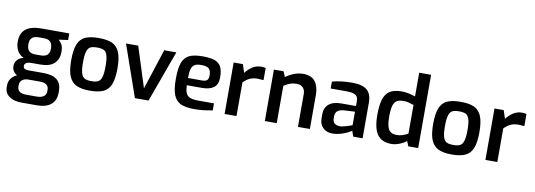

<svg xmlns="http://www.w3.org/2000/svg" viewBox="-70 -1242 5485 1969"><g transform="rotate(10 2672.0 -258.0)"><path d="M560 -468 465 -455Q487 -435 500.5 -409Q514 -383 514 -334Q514 -261 468 -216Q422 -171 322 -171H231Q159 -171 159 -127Q159 -108 173.5 -99.5Q188 -91 209 -91H368Q463 -91 510.5 -53.5Q558 -16 558 65V82Q558 161 507.5 204Q457 247 357 247H200Q121 247 72.5 213Q24 179 24 117V98Q24 57 46.5 26.5Q69 -4 107 -21Q81 -35 67.5 -57.5Q54 -80 54 -107Q54 -146 77.5 -172.5Q101 -199 143 -208Q95 -231 74.5 -271.5Q54 -312 54 -362Q54 -452 108.5 -494.5Q163 -537 271 -537H560ZM402 -350Q402 -400 379.5 -421.5Q357 -443 314 -443H258Q212 -443 189 -422.5Q166 -402 166 -355Q166 -308 187.5 -286Q209 -264 251 -264H309Q361 -264 381.5 -287Q402 -310 402 -350ZM230 2Q191 2 166 20.5Q141 39 141 74V90Q141 125 165 142Q189 159 233 159H342Q389 159 415 141Q441 123 441 88V71Q441 2 349 2Z M627 -269Q627 -379 651.5 -438Q676 -497 727.5 -520Q779 -543 867 -543Q956 -543 1007.5 -519.5Q1059 -496 1084 -436.5Q1109 -377 1109 -269Q1109 -161 1085 -102Q1061 -43 1009 -19Q957 5 867 5Q780 5 728 -20Q676 -45 651.5 -104Q627 -163 627 -269ZM985 -270Q985 -346 973 -383.5Q961 -421 936.5 -432.5Q912 -444 867 -444Q823 -444 798.5 -432.5Q774 -421 762 -383.5Q750 -346 750 -270Q750 -193 762 -155.5Q774 -118 798.5 -106Q823 -94 867 -94Q912 -94 936.5 -106Q961 -118 973 -155.5Q985 -193 985 -270Z M1151 -536H1278L1412 -115L1549 -536H1675L1480 0H1338Z M1717 -268Q1717 -377 1738.5 -436Q1760 -495 1809.5 -519Q1859 -543 1949 -543Q2028 -543 2074 -527Q2120 -511 2141 -471.5Q2162 -432 2162 -361Q2162 -287 2119.5 -255Q2077 -223 1996 -223H1839Q1841 -171 1853 -142.5Q1865 -114 1895.5 -101Q1926 -88 1984 -88H2146V-15Q2092 -5 2049.5 0Q2007 5 1952 5Q1863 5 1812.5 -19.5Q1762 -44 1739.5 -102.5Q1717 -161 1717 -268ZM1984 -298Q2020 -298 2036 -312Q2052 -326 2052 -361Q2052 -413 2029 -433Q2006 -453 1949 -453Q1906 -453 1882.5 -439.5Q1859 -426 1848.5 -393Q1838 -360 1838 -298Z M2272 -536H2368L2396 -450Q2431 -494 2470.5 -518.5Q2510 -543 2560 -543Q2584 -543 2605 -537V-411Q2567 -415 2544 -415Q2497 -415 2463 -399.5Q2429 -384 2396 -350V0H2272Z M2691 -536H2792L2815 -480Q2852 -508 2899.5 -526.5Q2947 -545 2994 -545Q3082 -545 3121 -493.5Q3160 -442 3160 -357V0H3036V-342Q3036 -385 3012 -409Q2988 -433 2947 -433Q2910 -433 2879 -422Q2848 -411 2815 -389V0H2691Z M3259 -129V-174Q3259 -238 3302.5 -276Q3346 -314 3432 -314H3585V-361Q3585 -391 3575 -409Q3565 -427 3538 -436.5Q3511 -446 3460 -446H3298V-518Q3389 -543 3508 -543Q3610 -543 3659.5 -503Q3709 -463 3709 -369V0H3612L3591 -58Q3581 -49 3550 -33.5Q3519 -18 3477.5 -6Q3436 6 3395 6Q3334 6 3296.5 -30.5Q3259 -67 3259 -129ZM3585 -115V-255L3469 -249Q3382 -242 3382 -172V-150Q3382 -114 3402.5 -98Q3423 -82 3455 -81Q3483 -81 3529.5 -95.5Q3576 -110 3585 -115Z M3816 -263Q3816 -365 3835 -425.5Q3854 -486 3898 -514.5Q3942 -543 4018 -543Q4089 -543 4164 -516V-763H4288V0H4185L4164 -52Q4138 -29 4093 -11.5Q4048 6 4008 6Q3910 6 3863 -57.5Q3816 -121 3816 -263ZM4164 -129V-427Q4132 -438 4108 -444Q4084 -450 4056 -450Q4012 -450 3987 -434.5Q3962 -419 3950.5 -380Q3939 -341 3939 -269Q3939 -201 3950 -163.5Q3961 -126 3984.5 -110Q4008 -94 4049 -94Q4103 -94 4164 -129Z M4396 -269Q4396 -379 4420.5 -438Q4445 -497 4496.5 -520Q4548 -543 4636 -543Q4725 -543 4776.5 -519.5Q4828 -496 4853 -436.5Q4878 -377 4878 -269Q4878 -161 4854 -102Q4830 -43 4778 -19Q4726 5 4636 5Q4549 5 4497 -20Q4445 -45 4420.5 -104Q4396 -163 4396 -269ZM4754 -270Q4754 -346 4742 -383.5Q4730 -421 4705.5 -432.5Q4681 -444 4636 -444Q4592 -444 4567.5 -432.5Q4543 -421 4531 -383.5Q4519 -346 4519 -270Q4519 -193 4531 -155.5Q4543 -118 4567.5 -106Q4592 -94 4636 -94Q4681 -94 4705.5 -106Q4730 -118 4742 -155.5Q4754 -193 4754 -270Z M4988 -536H5084L5112 -450Q5147 -494 5186.5 -518.5Q5226 -543 5276 -543Q5300 -543 5321 -537V-411Q5283 -415 5260 -415Q5213 -415 5179 -399.5Q5145 -384 5112 -350V0H4988Z"/></g></svg>

Font: Exo SemiBold
Style: Regular
Weight: 600
Designer: Natanael Gama
Foundry: Natanael Gama
Version: Version 1.500